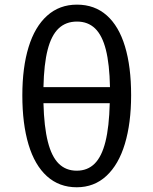

<svg xmlns="http://www.w3.org/2000/svg" viewBox="-20 -788 655 820"><path d="M540 -381.5Q540 -262.1 513.3 -173.6Q486.7 -85.1 434.4 -36.7Q382.1 11.8 307.7 11.8Q232.8 11.8 180.5 -35.4Q128.2 -82.6 101.8 -170.8Q75.4 -259 75.4 -380.5Q75.4 -500 102.1 -586.9Q128.7 -673.8 181.3 -721Q233.8 -768.2 308.7 -768.2Q384.1 -768.2 435.9 -722.3Q487.7 -676.4 513.8 -589.7Q540 -503.1 540 -381.5ZM165.6 -415.9H449.7Q447.7 -514.4 432.1 -575.9Q416.4 -637.4 385.9 -666.7Q355.4 -695.9 308.7 -695.9Q261.5 -695.9 230.5 -666.7Q199.5 -637.4 183.6 -575.9Q167.7 -514.4 165.6 -415.9ZM165.6 -347.2Q168.2 -246.2 184.4 -182.6Q200.5 -119 231 -89Q261.5 -59 307.7 -59Q353.8 -59 384.1 -89Q414.4 -119 430.3 -182.6Q446.2 -246.2 448.7 -347.2Z"/></svg>

Font: Fira Code Fixed
Style: Regular
Weight: 400
Monospace: yes
Designer: Carrois Corporate, Edenspiekermann AG, Nikita Prokopov
Foundry: Carrois Corporate, Edenspiekermann AG, Nikita Prokopov
Version: Version 5.002